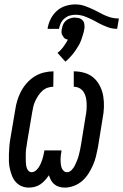

<svg xmlns="http://www.w3.org/2000/svg" viewBox="-20 -844 560 872"><path d="M274 8Q261 8 249 4.5Q237 1 227.5 -6.5Q218 -14 212 -25Q206 -36 202 -48Q194 -36 184.5 -25.5Q175 -15 163.5 -7Q152 1 138 4.5Q124 8 111 8Q93 8 78 1.5Q63 -5 52 -17Q41 -29 35 -44.5Q29 -60 25 -76.5Q21 -93 20.5 -110Q20 -127 20.5 -144.5Q21 -162 22.5 -179.5Q24 -197 27 -214L49 -344Q52 -366 58.5 -387.5Q65 -409 75.5 -429Q86 -449 102 -467Q118 -485 137.5 -497Q157 -509 179 -514.5Q201 -520 223 -520L222 -450Q209 -450 196 -445.5Q183 -441 172.5 -431.5Q162 -422 154 -410Q146 -398 140 -385Q134 -372 131 -359Q128 -346 126 -333L104 -203Q103 -193 101 -183Q99 -173 98 -163.5Q97 -154 97 -144Q97 -134 97 -124.5Q97 -115 97.5 -105.5Q98 -96 100 -86.5Q102 -77 108 -69.5Q114 -62 124 -62Q133 -62 141.5 -68.5Q150 -75 155.5 -83.5Q161 -92 165 -101Q169 -110 172 -119Q175 -128 177 -137.5Q179 -147 181 -156V-161H259V-156Q257 -147 256 -137.5Q255 -128 255 -119Q255 -110 256 -100.5Q257 -91 259.5 -83Q262 -75 268.5 -68.5Q275 -62 284 -62Q296 -62 305.5 -72Q315 -82 320.5 -93.5Q326 -105 330.5 -116.5Q335 -128 338 -139.5Q341 -151 343.5 -163Q346 -175 348 -187L369 -317Q372 -331 373 -345.5Q374 -360 373.5 -374Q373 -388 370 -401.5Q367 -415 360 -426Q353 -437 341 -443.5Q329 -450 315 -450V-520Q341 -520 364.5 -513Q388 -506 405.5 -490.5Q423 -475 434 -453Q445 -431 449 -406.5Q453 -382 452 -356.5Q451 -331 446 -306L425 -176Q421 -155 416 -134.5Q411 -114 402.5 -94.5Q394 -75 382 -56Q370 -37 353.5 -22.5Q337 -8 316 0Q295 8 274 8ZM248 -713H196Q199 -735 209.5 -756.5Q220 -778 237.5 -794Q255 -810 277.5 -817Q300 -824 322 -824Q346 -824 367.5 -816Q389 -808 410 -798L433 -786Q452 -775 474 -767.5Q496 -760 520 -760L512 -713Q489 -713 468 -721Q447 -729 428 -739L406 -751Q387 -761 366 -769Q345 -777 322 -777Q309 -777 296 -773Q283 -769 272.5 -760Q262 -751 256 -738.5Q250 -726 248 -713ZM277 -564 241 -604Q248 -609 254 -615Q260 -621 265 -627.5Q270 -634 275.5 -642.5Q281 -651 284 -656L288 -664Q283 -665 278.5 -667Q274 -669 271 -672.5Q268 -676 265.5 -680Q263 -684 261 -688.5Q259 -693 259.5 -699.5Q260 -706 260 -709L261 -713Q262 -719 264 -725.5Q266 -732 269.5 -738Q273 -744 278.5 -749Q284 -754 290 -757Q296 -760 303.5 -762Q311 -764 315 -764H320Q326 -764 332.5 -763Q339 -762 344.5 -759.5Q350 -757 354.5 -752.5Q359 -748 361 -742.5Q363 -737 363.5 -729.5Q364 -722 364 -718L363 -713Q361 -700 357 -687Q353 -674 348.5 -661.5Q344 -649 337 -637Q330 -625 322 -613.5Q314 -602 303.5 -590Q293 -578 286 -572Z"/></svg>

Font: Iosevka Custom
Style: Italic
Weight: 400
Italic angle: -9°
Monospace: yes
Designer: Belleve Invis
Foundry: Belleve Invis
Version: Version 30.3.3; ttfautohint (v1.8.3)